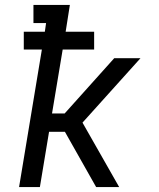

<svg xmlns="http://www.w3.org/2000/svg" viewBox="-20 -755 640 775"><path d="M57 0 149 -555H76V-627H161L166 -662H115V-735H262L245 -627H360V-555H233L190 -297H241L441 -520H547L322 -270L313 -260L461 0H368L242 -223H178L141 0Z"/></svg>

Font: Iosevka Plex Etoile
Style: Italic
Weight: 400
Italic angle: -9°
Designer: Belleve Invis
Foundry: Belleve Invis
Version: Version 25.1.1; ttfautohint (v1.8.4)